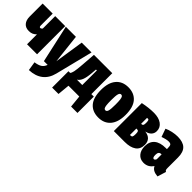

<svg xmlns="http://www.w3.org/2000/svg" viewBox="103 -1451 2575 2575"><g transform="rotate(45 1390.5 -163.5)"><path d="M246.1 -534.2H436V0H246.1V-188Q223.1 -165 198.2 -153.6Q173.3 -142.1 136.2 -142.1Q74.7 -142.1 41.3 -180.7Q7.8 -219.2 7.8 -289.1V-534.2H198.2V-310.1Q198.2 -279.8 215.8 -279.8Q231.4 -279.8 246.1 -297.9Z M935.1 -534.2 801.8 -1Q774.9 107.9 700.2 165.3Q625.5 222.7 507.8 227.1L487.8 100.1Q551.3 91.3 585.7 69.3Q620.1 47.4 636.7 0H565.9L447.8 -534.2H638.7L685.1 -117.2L749 -534.2Z M1328.6 -137.2H1375.5V172.9H1254.4L1237.3 0H1032.2L1015.6 172.9H894.5V-137.2H926.3Q940.4 -153.3 949 -191.9Q957.5 -230.5 965.3 -331.1L980.5 -534.2H1328.6ZM1156.2 -137.2V-414.1H1139.6L1133.3 -335.9Q1126.5 -253.4 1107.9 -206.1Q1089.4 -158.7 1054.2 -137.2Z M1851.1 -266.1Q1851.1 -127 1788.6 -53.5Q1726.1 20 1615.2 20Q1503.9 20 1441.7 -51Q1379.4 -122.1 1379.4 -268.1Q1379.4 -407.2 1441.9 -480.7Q1504.4 -554.2 1615.2 -554.2Q1726.1 -554.2 1788.6 -482.9Q1851.1 -411.6 1851.1 -266.1ZM1615.2 -417Q1591.8 -417 1582.5 -384.8Q1573.2 -352.5 1573.2 -268.1Q1573.2 -208 1577.4 -175Q1581.5 -142.1 1590.3 -129.2Q1599.1 -116.2 1615.2 -116.2Q1638.7 -116.2 1647.9 -148.4Q1657.2 -180.7 1657.2 -266.1Q1657.2 -325.7 1653.1 -358.4Q1648.9 -391.1 1640.1 -404.1Q1631.3 -417 1615.2 -417Z M2194.3 -293.9Q2256.3 -286.6 2286.9 -252.7Q2317.4 -218.8 2317.4 -164.1Q2317.4 -81.1 2260 -40.5Q2202.6 0 2098.1 0H1892.1V-530.8Q2004.4 -554.2 2098.1 -554.2Q2192.4 -554.2 2246.8 -514.6Q2301.3 -475.1 2301.3 -408.2Q2301.3 -364.3 2273.9 -334.7Q2246.6 -305.2 2194.3 -293.9ZM2095.2 -440.9Q2087.9 -440.9 2082 -439.9V-328.1H2090.3Q2105.5 -328.1 2113.3 -338.9Q2121.1 -349.6 2121.1 -382.8Q2121.1 -408.7 2117.9 -421.6Q2114.7 -434.6 2109.9 -437.7Q2105 -440.9 2095.2 -440.9ZM2096.2 -116.2Q2113.8 -116.2 2121.1 -128.4Q2128.4 -140.6 2128.4 -179.2Q2128.4 -214.4 2121.3 -226.1Q2114.3 -237.8 2094.2 -237.8H2082V-116.2Z M2751.5 -159.2Q2751.5 -135.3 2756.1 -124.3Q2760.7 -113.3 2774.4 -106.9L2736.3 16.1Q2688.5 12.2 2657.5 -3.9Q2626.5 -20 2609.4 -54.2Q2560.5 20 2474.1 20Q2407.7 20 2367.9 -26.4Q2328.1 -72.8 2328.1 -149.9Q2328.1 -238.3 2383.8 -285.2Q2439.5 -332 2546.4 -332H2566.4V-347.2Q2566.4 -392.6 2555.7 -407.2Q2544.9 -421.9 2511.2 -421.9Q2469.2 -421.9 2400.4 -396L2359.4 -512.2Q2400.4 -531.7 2452.4 -543Q2504.4 -554.2 2550.3 -554.2Q2652.3 -554.2 2701.9 -507.3Q2751.5 -460.4 2751.5 -357.9ZM2537.1 -112.8Q2554.7 -112.8 2566.4 -140.1V-231.9H2562.5Q2535.6 -231.9 2523.4 -216.6Q2511.2 -201.2 2511.2 -168Q2511.2 -112.8 2537.1 -112.8Z"/></g></svg>

Font: Fira Sans Compressed Heavy
Style: Regular
Weight: 900
Width: 1
Designer: Carrois Corporate & Edenspiekermann AG
Foundry: Carrois Corporate GbR & Edenspiekermann AG
Version: Version 4.203;PS 004.203;hotconv 1.0.88;makeotf.lib2.5.64775